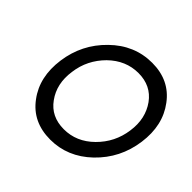

<svg xmlns="http://www.w3.org/2000/svg" viewBox="-174 -899 1099 1099"><g transform="rotate(45 375.0 -350.0)"><path d="M469 -712Q326 -712 218 -606Q110 -501 89 -350Q68 -198 146 -94Q224 12 367 12Q507 12 615 -91Q725 -197 746 -350Q767 -502 688 -607Q610 -712 469 -712ZM455 -615Q557 -615 613 -538Q641 -499 651.5 -452Q662 -405 654 -350Q639 -240 560 -162Q482 -85 380 -85Q277 -85 222 -162Q165 -240 181 -350Q188 -405 211.5 -452Q235 -499 274 -538Q353 -615 455 -615Z"/></g></svg>

Font: Unageo
Style: Medium-Italic
Weight: 500
Designer: Richard Sepsi
Foundry: Richard Sepsi
Version: Version 2.000